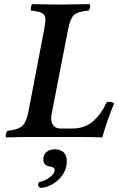

<svg xmlns="http://www.w3.org/2000/svg" viewBox="-20 -667 581 935"><path d="M268.1 -645H284.2L416 -647Q420.4 -642.1 418.5 -630.4Q416.5 -618.7 410.2 -615.2Q358.4 -610.8 340.6 -594.5Q322.8 -578.1 312 -525.9L231 -109.9Q225.1 -78.1 237.3 -59.6Q249.5 -41 274.9 -41H331.1Q363.8 -41 390.9 -51.3Q418 -61.5 438 -80.6Q458 -99.6 472.4 -120.6Q486.8 -141.6 500 -169.9Q522.9 -173.8 536.1 -164.1Q503.9 -87.9 478 2Q411.6 0 351.1 0H142.1Q89.8 0 9.8 2Q6.3 -3.4 8.8 -13.9Q11.2 -24.4 16.1 -29.8Q68.4 -35.6 88.4 -53.7Q108.4 -71.8 118.2 -122.1L194.8 -522Q201.2 -557.6 201.2 -571.8Q201.2 -593.3 185.5 -602.8Q169.9 -612.3 130.9 -615.2Q128.9 -622.1 130.9 -632.8Q132.8 -643.6 136.2 -647Q204.6 -645 268.1 -645ZM248 60.1Q272.5 60.1 288.8 74.2Q305.2 88.4 305.2 119.1Q305.2 168.9 265.4 207.3Q225.6 245.6 175.8 248Q160.2 239.3 168.9 220.2Q184.1 216.8 200.2 209.7Q216.3 202.6 231.2 189.2Q246.1 175.8 246.1 161.1Q246.1 152.3 237.5 148.2Q229 144 218.5 142.8Q208 141.6 199.5 133.3Q190.9 125 190.9 108.9Q190.9 86.4 206.3 73.2Q221.7 60.1 248 60.1Z"/></svg>

Font: Common Serif SemiBold
Style: Italic
Weight: 600
Italic angle: -12°
Designer: Philipp H. Poll, Khaled Hosny
Foundry: Stefan Peev, Context Ltd.
Version: Version 1.026